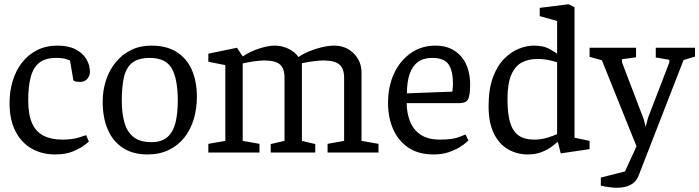

<svg xmlns="http://www.w3.org/2000/svg" viewBox="-20 -719 3296 905"><path d="M399 -52Q399 -52 380 -36.5Q361 -21 325.5 -6Q290 9 239 9Q178 9 129.5 -18.5Q81 -46 53 -100Q25 -154 25 -234Q25 -288 39.5 -336.5Q54 -385 82.5 -422.5Q111 -460 153.5 -482Q196 -504 251 -504Q302 -504 336 -486.5Q370 -469 387 -440.5Q404 -412 404 -379Q404 -363 392 -348Q380 -333 358 -333Q339 -333 332.5 -336.5Q326 -340 326 -340L310 -434Q310 -434 293 -440Q276 -446 245 -446Q194 -446 165.5 -423.5Q137 -401 125 -356.5Q113 -312 113 -246Q113 -178 131.5 -137.5Q150 -97 186 -79Q222 -61 274 -61Q322 -61 354 -71.5Q386 -82 386 -82Z M675 9Q606 9 559 -22Q512 -53 488 -108.5Q464 -164 464 -240Q464 -293 479.5 -340.5Q495 -388 525 -425Q555 -462 597.5 -483Q640 -504 693 -504Q765 -504 812.5 -474Q860 -444 884 -390Q908 -336 908 -263Q908 -206 893 -156.5Q878 -107 848.5 -70Q819 -33 775.5 -12Q732 9 675 9ZM694 -49Q741 -49 768.5 -72.5Q796 -96 807 -140Q818 -184 818 -245Q818 -347 789.5 -396.5Q761 -446 687 -446Q631 -446 602.5 -422.5Q574 -399 564 -354Q554 -309 554 -245Q554 -186 566.5 -141.5Q579 -97 609.5 -73Q640 -49 694 -49Z M962 0V-41L1042 -55V-412L962 -428V-466L1097 -494L1124 -453Q1158 -476 1201 -490Q1244 -504 1275 -504Q1309 -504 1340 -489Q1371 -474 1387 -450Q1406 -464 1436 -476.5Q1466 -489 1497.5 -496.5Q1529 -504 1555 -504Q1610 -504 1647 -467.5Q1684 -431 1684 -376V-55L1764 -41V0H1524V-41L1602 -55V-353Q1602 -396 1579.5 -415Q1557 -434 1504 -434Q1484 -434 1455 -430Q1426 -426 1403 -421Q1403 -415 1403 -408.5Q1403 -402 1403 -396V-55L1466 -40V0H1256V-40L1321 -55V-353Q1321 -397 1299 -415.5Q1277 -434 1224 -434Q1206 -434 1178 -430Q1150 -426 1124 -420V-55L1203 -41V0Z M2024 9Q1951 9 1903.5 -24Q1856 -57 1832.5 -111.5Q1809 -166 1809 -233Q1809 -313 1838 -374Q1867 -435 1917.5 -469.5Q1968 -504 2032 -504Q2076 -504 2107 -488.5Q2138 -473 2158 -447.5Q2178 -422 2187 -389Q2196 -356 2196 -322Q2196 -268 2186 -250.5Q2176 -233 2148 -233H1897Q1897 -188 1912 -148.5Q1927 -109 1961.5 -85Q1996 -61 2054 -61Q2113 -61 2143.5 -73Q2174 -85 2174 -85L2188 -57Q2188 -57 2177 -47Q2166 -37 2144.5 -24Q2123 -11 2093 -1Q2063 9 2024 9ZM1898 -279 2112 -287Q2115 -305 2115 -327Q2115 -383 2095 -414.5Q2075 -446 2017 -446Q1976 -446 1950 -427Q1924 -408 1911 -370.5Q1898 -333 1898 -279Z M2467 9Q2419 9 2377 -14Q2335 -37 2309 -87.5Q2283 -138 2283 -218Q2283 -298 2303 -353Q2323 -408 2355.5 -441Q2388 -474 2425 -489Q2462 -504 2496 -504Q2540 -504 2567.5 -489.5Q2595 -475 2606 -465V-478V-492V-620L2524 -643V-682L2660 -699L2688 -685V-70L2759 -55V-16L2623 4L2610 -48L2606 -49Q2597 -40 2578 -26Q2559 -12 2531 -1.5Q2503 9 2467 9ZM2498 -61Q2532 -61 2562 -70.5Q2592 -80 2606 -87V-425Q2594 -430 2568.5 -435.5Q2543 -441 2512 -441Q2471 -441 2439.5 -424.5Q2408 -408 2390 -366.5Q2372 -325 2372 -251Q2372 -187 2383.5 -145Q2395 -103 2422.5 -82Q2450 -61 2498 -61Z M2887 166Q2871 166 2849.5 163Q2828 160 2812 156V118L2926 89L3002 -77V0H2992L2817 -435L2759 -451V-494H2978V-449L2912 -440V-425L3015 -155L3023 -121L3035 -165L3135 -425V-437L3071 -448V-494H3256V-452L3202 -436L2990 109Q2979 138 2953 152Q2927 166 2887 166Z"/></svg>

Font: Faustina VF Beta
Style: Regular
Weight: 400
Designer: Alfonso Garcia
Foundry: Omnibus-Type
Version: Version 1.006